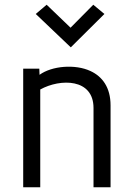

<svg xmlns="http://www.w3.org/2000/svg" viewBox="-20 -791 522 811"><path d="M447 0V-346C447 -422 412 -468 362 -491C298 -521 199 -513 147 -475L146 -501H78V0H150V-413C235 -460 375 -460 375 -335V0ZM421 -732 374 -771 278 -674 177 -771 131 -732 279 -591Z"/></svg>

Font: Advent Pro
Style: Medium
Weight: 500
Designer: Andreas Kalpakidis
Foundry: Andreas Kalpakidis
Version: Version 2.002 2008